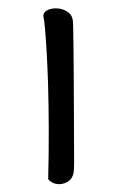

<svg xmlns="http://www.w3.org/2000/svg" viewBox="-103 -864 621 1059"><g transform="rotate(10 207.5 -334.5)"><path d="M293 143Q263 143 243 125Q222 -16 198 -149Q174 -282 150 -398Q131 -488 113.5 -562Q96 -636 82.5 -686.5Q69 -737 60 -758Q59 -784 85.5 -798Q112 -812 143 -812Q170 -812 194 -799.5Q218 -787 226 -757Q229 -747 236 -710.5Q243 -674 253 -622Q263 -570 274 -509.5Q285 -449 296 -388.5Q307 -328 316.5 -276Q326 -224 332 -190Q343 -127 350.5 -87Q358 -47 362 -23.5Q366 0 368.5 13.5Q371 27 372 36Q375 54 375 63Q375 102 349 122.5Q323 143 293 143Z"/></g></svg>

Font: Agbalumo
Style: Regular
Weight: 400
Designer: Raphael Alegbeleye
Foundry: Sorkin Type Co.
Version: Version 1.000; ttfautohint (v1.8.4)